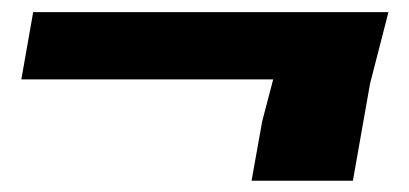

<svg xmlns="http://www.w3.org/2000/svg" viewBox="-20 -434 690 324"><path d="M635.5 -413.5H36L16 -300H441L422.5 -229.5L404.5 -129H575.5L604.5 -293Z"/></svg>

Font: B612
Style: Regular
Weight: 700
Italic angle: -10°
Designer: Nicolas Chauveau, Thomas Paillot, Jonathan Favre-Lamarine, Jean-Luc Vinot
Foundry: AIRBUS
Version: Version 1.008